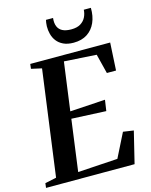

<svg xmlns="http://www.w3.org/2000/svg" viewBox="-152 -1063 905 1152"><g transform="rotate(-15 300.5 -487.0)"><path d="M-12.5 0 -9 -28.5 61.5 -43.5 150 -699 85 -713.5 88.5 -743H585L575.5 -571.5H518.5L488 -693L287.5 -705.5L247 -406L466 -419.5L456 -351.5L241.5 -361.5L198.5 -42L446 -57.5L520.5 -206L585.5 -196.5L537.5 0ZM374 -798.5Q336 -798.5 310.5 -810.8Q285 -823 270 -842.8Q255 -862.5 248.8 -886.8Q242.5 -911 243 -935Q243.5 -947 244.8 -956.5Q246 -966 248 -974H292Q288.5 -943 297 -922Q305.5 -901 326.2 -890.2Q347 -879.5 381 -879.5Q416.5 -879.5 438.5 -893Q460.5 -906.5 471.2 -928.2Q482 -950 483 -974H527Q528 -922.5 510.5 -883Q493 -843.5 458.8 -821Q424.5 -798.5 374 -798.5Z"/></g></svg>

Font: Merriweather 96pt SemiBold
Style: Italic
Weight: 600
Italic angle: -7.8°
Version: Version 2.101